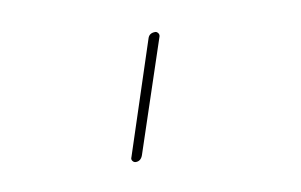

<svg xmlns="http://www.w3.org/2000/svg" viewBox="-40 -195 580 370"><g transform="rotate(-10 250.0 -10.0)"><path d="M200.2 110.4Q196.3 110.4 193.8 106.9Q191.4 103.5 193.4 99.6L265.6 -120.1Q268.6 -129.9 280.3 -129.9Q283.2 -129.9 285.6 -127Q288.1 -124 287.1 -120.1L213.9 99.6Q210 110.4 200.2 110.4Z"/></g></svg>

Font: Rounded Mgen+ 1m thin
Style: Regular
Weight: 100
Designer: [Source Han Sans]
Ryoko NISHIZUKA  (kana & ideographs); Paul D. Hunt (Latin, Greek & Cyrillic); Wenlong ZHANG  (bopomofo
Version: Version 1.059.20150602